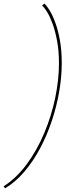

<svg xmlns="http://www.w3.org/2000/svg" viewBox="-71 -814 432 1068"><path d="M-42.5 233.5 -51 222.5Q21 176.5 78 99Q135 21.5 175 -73.5Q215 -168.5 236 -269Q257 -369.5 257 -461.5Q257 -529 247 -584Q237 -639 222 -680.2Q207 -721.5 191 -747.5Q175 -773.5 163 -783L175.5 -794Q187.5 -784.5 204 -758Q220.5 -731.5 236.2 -689.2Q252 -647 262.2 -590Q272.5 -533 272.5 -462.5Q272.5 -388.5 258.8 -307.2Q245 -226 218.5 -145.5Q192 -65 153.8 7.8Q115.5 80.5 66.2 139Q17 197.5 -42.5 233.5Z"/></svg>

Font: Epilogue Thin
Style: Italic
Weight: 250
Italic angle: -12°
Designer: Tyler Finck
Foundry: Etcetera Type Co
Version: Version 2.112